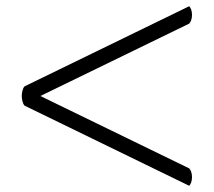

<svg xmlns="http://www.w3.org/2000/svg" viewBox="-20 -569 688 618"><path d="M110 -260 589 -493C601 -505 601 -537 589 -549L59 -291C53 -285 50 -270 50 -260C50 -251 53 -235 59 -229L589 29C601 17 601 -15 589 -27Z"/></svg>

Font: Libertinus Math
Style: Regular
Weight: 400
Designer: Philipp H. Poll, Khaled Hosny
Foundry: Caleb Maclennan
Version: Version 7.050;RELEASE